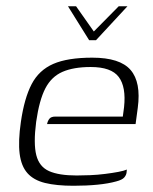

<svg xmlns="http://www.w3.org/2000/svg" viewBox="-20 -589 492 616"><path d="M198 -569H224L281 -488L361 -569H389L288 -460H266ZM216 7Q161 7 124.5 -2Q88 -11 68 -33.5Q48 -56 43 -96Q38 -136 47 -198Q58 -274 81.5 -319Q105 -364 151 -384Q197 -404 276 -404Q365 -404 399 -364.5Q433 -325 422 -243L415 -191H131Q133 -201 138.5 -208Q144 -215 158 -215H374L378 -245Q385 -310 361 -342Q337 -374 271 -374Q216 -374 180.5 -358.5Q145 -343 125.5 -305.5Q106 -268 96 -198Q87 -128 96.5 -91Q106 -54 137.5 -40Q169 -26 226 -26Q246 -26 269.5 -27Q293 -28 317 -31Q341 -34 359.5 -37.5Q378 -41 387 -45L386 -35Q385 -27 378.5 -19.5Q372 -12 353 -7Q328 0 293 3.5Q258 7 216 7Z"/></svg>

Font: Genos Light
Style: Italic
Weight: 300
Italic angle: -8°
Designer: Robert E. Leuschke
Foundry: Robert E. Leuschke
Version: Version 1.010